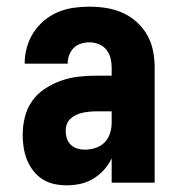

<svg xmlns="http://www.w3.org/2000/svg" viewBox="-20 -548 540 576"><path d="M181 8Q161 8 142.5 4Q124 0 108 -10Q92 -20 80 -35.5Q68 -51 61 -68.5Q54 -86 51 -105Q48 -124 48 -143Q48 -170 54.5 -196.5Q61 -223 76.5 -245Q92 -267 115 -282Q138 -297 163.5 -306Q189 -315 215.5 -318Q242 -321 269 -321H315V-346Q315 -360 311.5 -374Q308 -388 299 -399Q290 -410 276.5 -415.5Q263 -421 248 -421Q235 -421 222.5 -417Q210 -413 201 -404Q192 -395 187.5 -382.5Q183 -370 183 -357H54Q54 -382 60.5 -405.5Q67 -429 80 -449.5Q93 -470 112 -486Q131 -502 153.5 -511.5Q176 -521 200 -524.5Q224 -528 248 -528Q274 -528 299 -524Q324 -520 347 -510Q370 -500 389.5 -482.5Q409 -465 421.5 -443Q434 -421 439 -396Q444 -371 444 -346V0H315V-73Q306 -54 292 -38.5Q278 -23 260 -12Q242 -1 221.5 3.5Q201 8 181 8ZM234 -99Q250 -99 266 -104Q282 -109 293.5 -120.5Q305 -132 310 -148Q315 -164 315 -180V-214H269Q259 -214 249 -213Q239 -212 229 -210Q219 -208 209 -203.5Q199 -199 191.5 -192Q184 -185 180.5 -175.5Q177 -166 177 -155Q177 -144 180.5 -133Q184 -122 192 -114Q200 -106 211.5 -102.5Q223 -99 234 -99Z"/></svg>

Font: Iosevka SS04 Heavy
Style: Regular
Weight: 900
Monospace: yes
Designer: Belleve Invis
Foundry: Belleve Invis
Version: Version 19.0.0; ttfautohint (v1.8.4)